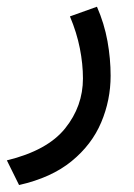

<svg xmlns="http://www.w3.org/2000/svg" viewBox="-25 -277 392 562"><path d="M258.8 -257.3Q280.3 -208 289.6 -156.5Q298.8 -105 298.8 -55.2Q298.8 16.1 271.2 81.3Q243.7 146.5 184.6 194.8Q125.5 243.2 30.8 264.6L-4.9 192.4Q113.8 163.6 165.8 98.6Q217.8 33.7 217.8 -47.4Q217.8 -89.8 208.7 -135.7Q199.7 -181.6 179.7 -229Z"/></svg>

Font: Vazir WOL
Style: Regular-WOL
Weight: 400
Designer: Saber Rastikerdar
Foundry: Saber Rastikerdar
Version: Version 27.2.2